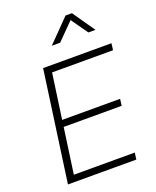

<svg xmlns="http://www.w3.org/2000/svg" viewBox="-179 -1111 986 1214"><g transform="rotate(-20 313.5 -504.5)"><path d="M63 0H523L529 -45H119L162 -351H552L558 -396H168L211 -700H621L627 -745H167ZM267 -859H323L434 -971L513 -859H561L457 -1009H414Z"/></g></svg>

Font: Mluvka ExtraLight
Style: Italic
Weight: 200
Italic angle: -8°
Designer: Modified by Jiří Krblich, Original typeface by Gumpita Rahayu
Foundry: Gumpita Rahayu & Jiří Krblich
Version: Version 2.000;Glyphs 3.1.1 (3134)